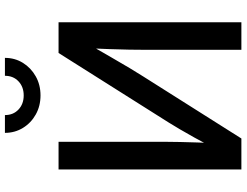

<svg xmlns="http://www.w3.org/2000/svg" viewBox="-128 -852 981 764"><g transform="rotate(-90 362.0 -470.5)"><path d="M654.8 0H545.4V-392.6Q545.4 -412.1 545.9 -446Q546.4 -480 548.1 -525.6Q549.8 -571.3 552.2 -626.5L568.4 -609.9Q539.1 -559.1 515.1 -517.3Q491.2 -475.6 472.4 -444.3Q453.6 -413.1 439.9 -391.6L192.4 0H69.3V-727.5H179.2V-298.8Q179.2 -279.3 178.5 -244.9Q177.7 -210.4 176.5 -172.4Q175.3 -134.3 172.9 -103L161.1 -122.1Q178.2 -154.3 195.8 -186.3Q213.4 -218.3 229.5 -245.4Q245.6 -272.5 255.9 -289.1L532.7 -727.5H654.8ZM363.8 -799.3Q321.8 -799.3 288.1 -818.1Q254.4 -836.9 234.6 -869.1Q214.8 -901.4 214.8 -940.9H285.6Q285.6 -907.7 307.6 -887Q329.6 -866.2 363.8 -866.2Q397.9 -866.2 419.9 -887Q441.9 -907.7 441.9 -940.9H513.2Q513.2 -901.4 493.4 -869.4Q473.6 -837.4 439.9 -818.4Q406.2 -799.3 363.8 -799.3Z"/></g></svg>

Font: Inter 28pt Medium
Style: Regular
Weight: 500
Designer: Rasmus Andersson
Foundry: rsms
Version: Version 4.001;git-66647c0bb